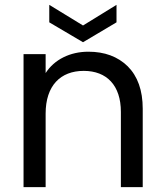

<svg xmlns="http://www.w3.org/2000/svg" viewBox="-20 -771 680 791"><path d="M168 0V-303C168 -418 229 -479 325 -479C420 -479 478 -419 478 -310V0H568V-323C568 -399 547 -457 506 -498C465 -538 411 -558 344 -558C269 -558 204 -526 168 -470V-548H77V0ZM183 -679 322 -597 460 -679V-751L322 -666L183 -751Z"/></svg>

Font: Poppins
Style: Regular
Weight: 400
Designer: Ninad Kale (Devanagari), Jonny Pinhorn (Latin)
Foundry: Indian Type Foundry
Version: 4.004